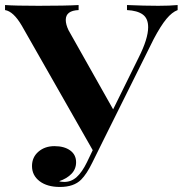

<svg xmlns="http://www.w3.org/2000/svg" viewBox="-30 -728 725 762"><path d="M675 -708V-688Q653 -680 630.5 -653Q608 -626 580 -573L383 -177L336 -82Q314 -37 292 -15Q263 14 208 14Q157 14 127 -9Q97 -32 97 -69Q97 -104 122.5 -126Q148 -148 186 -148Q225 -148 248.5 -131Q272 -114 272 -84Q272 -57 253.5 -38Q235 -19 205 -9Q211 -6 225 -6Q253 -6 274.5 -25.5Q296 -45 315 -84L338 -132L56 -627Q23 -683 -10 -688V-708Q30 -705 123 -705Q230 -705 282 -708V-688Q231 -686 231 -649Q231 -631 242 -608L419 -294L520 -499Q558 -574 558 -620Q558 -655 536.5 -670.5Q515 -686 474 -688V-708Q542 -705 598 -705Q645 -705 675 -708Z"/></svg>

Font: Playfair Display SC
Style: Bold
Weight: 700
Designer: Claus Eggers Sørensen
Foundry: Claus Eggers Sørensen
Version: Version 1.200; ttfautohint (v1.6)